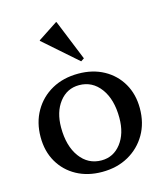

<svg xmlns="http://www.w3.org/2000/svg" viewBox="-116 -864 836 966"><g transform="rotate(-15 302.0 -381.0)"><path d="M297 13Q222 13 164.5 -18.5Q107 -50 74.5 -106Q42 -162 42 -236Q42 -312 76 -371Q110 -430 169.5 -463Q229 -496 307 -496Q382 -496 439.5 -464.5Q497 -433 529.5 -377Q562 -321 562 -248Q562 -171 528 -112.5Q494 -54 434.5 -20.5Q375 13 297 13ZM309 -44Q371 -44 410.5 -95Q450 -146 450 -228Q450 -324 407.5 -381.5Q365 -439 296 -439Q233 -439 193.5 -388Q154 -337 154 -256Q154 -160 196.5 -102Q239 -44 309 -44ZM338 -552 164 -705V-708L266 -775H269L355 -563Z"/></g></svg>

Font: Platypi
Style: Regular
Weight: 400
Designer: David Sargent
Foundry: Bolt Cutter Type
Version: Version 1.200; ttfautohint (v1.8.4.7-5d5b)